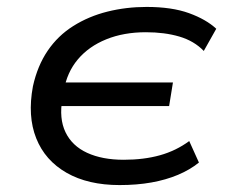

<svg xmlns="http://www.w3.org/2000/svg" viewBox="-20 -525 662 554"><path d="M325 9Q234 9 172 -26.5Q110 -62 84.5 -126Q59 -190 75 -276Q88 -335 117.5 -378.5Q147 -422 191.5 -450Q236 -478 290 -491.5Q344 -505 403 -505Q476 -505 525.5 -487Q575 -469 604 -442L568 -378Q540 -407 497.5 -419.5Q455 -432 401 -432Q337 -432 286.5 -411.5Q236 -391 204.5 -353.5Q173 -316 164 -263L153 -287H479L468 -219H142L160 -240Q150 -183 169 -143.5Q188 -104 231.5 -84Q275 -64 337 -64Q395 -64 441.5 -77Q488 -90 526 -118L554 -56Q528 -35 493.5 -20.5Q459 -6 417 1.5Q375 9 325 9Z"/></svg>

Font: Nunito Sans 7pt SemiExpanded
Style: Italic
Weight: 400
Width: 6
Italic angle: -9°
Designer: Vernon Adams
Foundry: Vernon Adams
Version: Version 3.101;gftools[0.9.27]